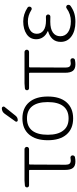

<svg xmlns="http://www.w3.org/2000/svg" viewBox="595 -1411 829 2059"><g transform="rotate(-90 1009.5 -381.5)"><path d="M307.6 12.7Q258.8 12.7 237.8 -13.7Q216.8 -40 216.8 -97.7V-476.6Q216.8 -484.4 210 -484.4H50.8Q42 -484.4 35.6 -490.7Q29.3 -497.1 29.3 -506.3Q29.3 -515.6 35.6 -522.5Q42 -529.3 50.8 -529.3L102.5 -533.2H439.5Q449.2 -533.2 456.5 -525.9Q463.9 -518.6 463.9 -508.3Q463.9 -498 456.5 -491.2Q449.2 -484.4 439.5 -484.4H282.2Q275.4 -484.4 274.4 -476.6Q272.5 -345.7 272.5 -91.8Q272.5 -63.5 283.2 -50.3Q293.9 -37.1 318.4 -37.1Q330.1 -37.1 343.8 -40Q353.5 -42 361.8 -37.1Q370.1 -32.2 372.1 -22.5Q374 -12.7 369.1 -3.4Q364.3 5.9 353.5 7.8Q330.1 12.7 307.6 12.7Z M639.6 -117.2Q682.6 -60.5 769 -60.5Q855.5 -60.5 899.9 -117.2Q944.3 -173.8 944.3 -283.7Q944.3 -393.6 899.9 -450.2Q855.5 -506.8 769 -506.8Q682.6 -506.8 638.2 -450.2Q593.8 -393.6 593.8 -283.7Q593.8 -173.8 639.6 -117.2ZM942.4 -83Q879.9 -11.7 769 -11.7Q658.2 -11.7 596.7 -82.5Q535.2 -153.3 535.2 -283.2Q535.2 -413.1 596.7 -484.4Q658.2 -555.7 769 -555.7Q879.9 -555.7 941.9 -484.4Q1003.9 -413.1 1003.9 -283.2Q1003.9 -153.3 942.4 -83ZM819.3 -746.1Q840.8 -776.4 878.9 -776.4Q889.6 -776.4 894.5 -765.6Q896.5 -761.7 896.5 -757.8Q896.5 -752 892.6 -747.1L797.9 -628.9Q779.3 -605.5 749 -605.5Q739.3 -605.5 735.4 -614.3Q733.4 -617.2 733.4 -621.1Q733.4 -626 736.3 -629.9Z M1349.6 12.7Q1300.8 12.7 1279.8 -13.7Q1258.8 -40 1258.8 -97.7V-476.6Q1258.8 -484.4 1252 -484.4H1092.8Q1084 -484.4 1077.6 -490.7Q1071.3 -497.1 1071.3 -506.3Q1071.3 -515.6 1077.6 -522.5Q1084 -529.3 1092.8 -529.3L1144.5 -533.2H1481.4Q1491.2 -533.2 1498.5 -525.9Q1505.9 -518.6 1505.9 -508.3Q1505.9 -498 1498.5 -491.2Q1491.2 -484.4 1481.4 -484.4H1324.2Q1317.4 -484.4 1316.4 -476.6Q1314.5 -345.7 1314.5 -91.8Q1314.5 -63.5 1325.2 -50.3Q1335.9 -37.1 1360.4 -37.1Q1372.1 -37.1 1385.7 -40Q1395.5 -42 1403.8 -37.1Q1412.1 -32.2 1414.1 -22.5Q1416 -12.7 1411.1 -3.4Q1406.2 5.9 1395.5 7.8Q1372.1 12.7 1349.6 12.7Z M1803.7 12.7Q1707 12.7 1648.4 -30.3Q1589.8 -73.2 1589.8 -144.5Q1589.8 -199.2 1621.6 -232.9Q1653.3 -266.6 1702.1 -279.3Q1704.1 -280.3 1704.1 -282.7Q1704.1 -285.2 1702.1 -286.1Q1662.1 -302.7 1640.1 -335Q1618.2 -367.2 1618.2 -407.2Q1618.2 -473.6 1672.4 -510.3Q1726.6 -546.9 1809.6 -546.9Q1886.7 -546.9 1957 -501Q1965.8 -495.1 1967.8 -485.4Q1969.7 -475.6 1963.9 -466.8Q1959 -458 1949.2 -456.1Q1939.5 -454.1 1931.6 -460Q1872.1 -497.1 1810.5 -497.1Q1752 -497.1 1714.4 -472.2Q1676.8 -447.3 1676.8 -401.4Q1676.8 -356.4 1712.4 -329.6Q1748 -302.7 1821.3 -302.7Q1844.7 -302.7 1858.4 -303.7Q1869.1 -303.7 1876.5 -296.9Q1883.8 -290 1883.8 -279.8Q1883.8 -269.5 1876.5 -262.2Q1869.1 -254.9 1858.4 -255.9Q1830.1 -256.8 1805.7 -256.8Q1729.5 -256.8 1689.9 -228.5Q1650.4 -200.2 1650.4 -149.4Q1650.4 -96.7 1693.4 -66.4Q1736.3 -36.1 1811.5 -36.1Q1886.7 -36.1 1949.2 -81.1Q1957 -87.9 1967.3 -85.9Q1977.5 -84 1983.4 -76.2Q1987.3 -69.3 1987.3 -61.5Q1987.3 -47.9 1976.6 -40Q1936.5 -11.7 1896.5 0.5Q1856.4 12.7 1803.7 12.7Z"/></g></svg>

Font: Gen Jyuu Gothic Light
Style: Regular
Weight: 200
Designer: [Source Han Sans]
Ryoko NISHIZUKA  (kana & ideographs); Paul D. Hunt (Latin, Greek & Cyrillic); Wenlong ZHANG  (bopomofo
Version: Version 1.002.20150607